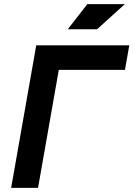

<svg xmlns="http://www.w3.org/2000/svg" viewBox="-20 -914 649 934"><path d="M34.2 0H165L266.1 -574.2H587.9L608.9 -693.4H156.2L135.3 -574.2ZM309.6 -771.5H452.1L587.4 -894H404.8Z"/></svg>

Font: Cascadia Code NF
Style: Bold Italic
Weight: 700
Italic angle: -10°
Monospace: yes
Designer: Aaron Bell
Foundry: Saja Typeworks
Version: Version 2404.023